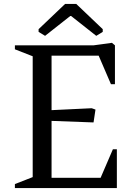

<svg xmlns="http://www.w3.org/2000/svg" viewBox="-20 -949 665 969"><path d="M55.2 0V-20L145 -55.2V-665L55.2 -700.2V-720.2H452.1L544.9 -732.9L560.1 -720.2V-523.9H540L478 -668H240.2V-393.1L442.9 -402.8L461.9 -396L452.1 -331.1L240.2 -338.9V-51.8H487.8L549.8 -195.8H569.8V0ZM308.6 -929.2H364.7L498.5 -801.8V-788.1L465.8 -768.1L338.9 -868.2H334.5L207.5 -768.1L174.8 -788.1V-801.8Z"/></svg>

Font: Amethysta
Style: Regular
Weight: 400
Designer: Konstantin Vinogradov, Alexei Vanyashin
Foundry: Cyreal (www.cyreal.org)
Version: Version 1.002